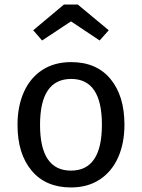

<svg xmlns="http://www.w3.org/2000/svg" viewBox="-20 -812 624 844"><path d="M527 -264Q527 -182 499 -119.5Q471 -57 418 -22.5Q365 12 292 12Q181 12 119 -62Q57 -136 57 -263Q57 -345 85 -407.5Q113 -470 166 -504.5Q219 -539 293 -539Q404 -539 465.5 -465Q527 -391 527 -264ZM156 -263Q156 -62 292 -62Q428 -62 428 -264Q428 -465 293 -465Q156 -465 156 -263ZM126 -679 261 -792H322L458 -679L418 -634L292 -718L165 -634Z"/></svg>

Font: Wolseley Sans
Style: Regular
Weight: 400
Designer: Carrois Corporate & Edenspiekermann AG
Foundry: Carrois Corporate GbR & Edenspiekermann AG
Version: Version 4.202